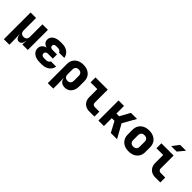

<svg xmlns="http://www.w3.org/2000/svg" viewBox="246 -2157 3709 3709"><g transform="rotate(45 2100.0 -302.5)"><path d="M66 180V-550H216V-210Q216 -167 239 -143.5Q262 -120 303 -120Q344 -120 367 -143.5Q390 -167 390 -210V-550H540V0H390L395 -105H393Q387 -51 363.5 -20.5Q340 10 303 10Q266 10 242.5 -20.5Q219 -51 213 -105H211L216 30V180Z M928 7H871Q770 7 710 -37.5Q650 -82 650 -157Q650 -208 681.5 -243Q713 -278 766 -289Q718 -300 690.5 -331Q663 -362 663 -407Q663 -476 721 -516.5Q779 -557 877 -557H923Q1015 -557 1075 -512Q1135 -467 1148 -390H1003Q996 -413 975 -426.5Q954 -440 923 -440H877Q812 -440 812 -389Q812 -365 829 -351.5Q846 -338 877 -338H1000V-224H871Q838 -224 819 -209Q800 -194 800 -168Q800 -141 819 -125.5Q838 -110 871 -110H928Q959 -110 981 -123.5Q1003 -137 1010 -160H1155Q1142 -83 1081 -38Q1020 7 928 7Z M1266 180V-345Q1266 -410 1295.5 -458.5Q1325 -507 1378.5 -533.5Q1432 -560 1503 -560Q1574 -560 1627.5 -533.5Q1681 -507 1710.5 -458.5Q1740 -410 1740 -345V-205Q1740 -107 1690 -48.5Q1640 10 1557 10Q1498 10 1460.5 -20Q1423 -50 1414 -105H1411L1416 30V180ZM1503 -120Q1545 -120 1567.5 -143.5Q1590 -167 1590 -210V-340Q1590 -384 1567.5 -407Q1545 -430 1503 -430Q1461 -430 1438.5 -407Q1416 -384 1416 -340V-210Q1416 -167 1439 -143.5Q1462 -120 1503 -120Z M2219 0Q2161 0 2117 -24.5Q2073 -49 2048.5 -93Q2024 -137 2024 -195V-415H1840V-550H2174V-195Q2174 -168 2190.5 -151.5Q2207 -135 2234 -135H2360V0Z M2469 0V-550H2619V-342H2693L2808 -550H2975L2822 -281L2978 0H2808L2692 -216H2619V0Z M3300 10Q3227 10 3173 -17.5Q3119 -45 3089.5 -94.5Q3060 -144 3060 -210V-340Q3060 -406 3089.5 -455.5Q3119 -505 3173 -532.5Q3227 -560 3300 -560Q3374 -560 3427.5 -532.5Q3481 -505 3510.5 -455.5Q3540 -406 3540 -340V-210Q3540 -144 3510.5 -94.5Q3481 -45 3427.5 -17.5Q3374 10 3300 10ZM3300 -120Q3344 -120 3367 -143.5Q3390 -167 3390 -210V-340Q3390 -384 3367 -407Q3344 -430 3300 -430Q3257 -430 3233.5 -407Q3210 -384 3210 -340V-210Q3210 -167 3233.5 -143.5Q3257 -120 3300 -120Z M4019 0Q3961 0 3917 -24.5Q3873 -49 3848.5 -93Q3824 -137 3824 -195V-415H3640V-550H3974V-195Q3974 -168 3990.5 -151.5Q4007 -135 4034 -135H4160V0ZM3812 -645 3917 -785H4078L3961 -645Z"/></g></svg>

Font: NKDuy Mono ExtraBold
Style: Regular
Weight: 800
Monospace: yes
Designer: NKDuy
Foundry: NKDuy
Version: Version 2.251; ttfautohint (v1.8.4.7-5d5b)